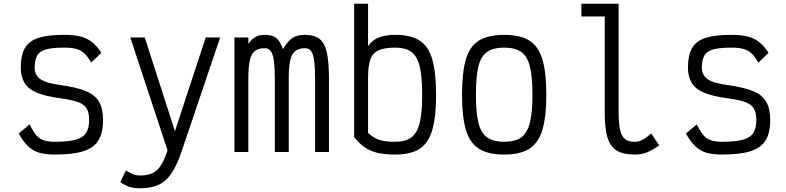

<svg xmlns="http://www.w3.org/2000/svg" viewBox="-20 -820 4240 1036"><path d="M275 14Q225 14 190.5 3.5Q156 -7 130 -32.5Q104 -58 81 -100L140 -149Q157 -113 174 -92.5Q191 -72 215 -63.5Q239 -55 275 -55Q348 -55 388 -66Q428 -77 444.5 -102.5Q461 -128 461 -172Q461 -213 447 -235.5Q433 -258 399 -270Q365 -282 304 -290Q227 -300 180 -319.5Q133 -339 112.5 -372.5Q92 -406 92 -455Q92 -521 114 -560Q136 -599 187 -615.5Q238 -632 325 -632Q378 -632 414 -623Q450 -614 476.5 -593Q503 -572 527 -535L472 -482Q454 -514 435.5 -531.5Q417 -549 391.5 -556Q366 -563 325 -563Q264 -563 229 -553.5Q194 -544 180.5 -520Q167 -496 167 -455Q167 -415 198 -393Q229 -371 307 -361Q393 -349 443 -328.5Q493 -308 514.5 -271Q536 -234 536 -172Q536 -103 511 -62.5Q486 -22 429.5 -4Q373 14 275 14Z M734 196Q702 196 679 188.5Q656 181 629 163L659 100Q686 116 701 121.5Q716 127 734 127Q775 127 801.5 115Q828 103 847.5 73.5Q867 44 884 -9L683 -618H761L924 -112L1090 -618H1168L961 -6Q936 69 906.5 113.5Q877 158 836 177Q795 196 734 196Z M1245 0V-618H1320V-584Q1341 -611 1360 -621.5Q1379 -632 1409 -632Q1449 -632 1470 -615.5Q1491 -599 1507 -555Q1533 -599 1558.5 -615.5Q1584 -632 1626 -632Q1675 -632 1703.5 -610.5Q1732 -589 1743.5 -537Q1755 -485 1755 -395V0H1680V-395Q1680 -457 1675 -493Q1670 -529 1658.5 -544.5Q1647 -560 1626 -560Q1593 -560 1573.5 -545Q1554 -530 1546 -494.5Q1538 -459 1538 -398V0H1463V-389Q1463 -453 1458 -490.5Q1453 -528 1441 -544Q1429 -560 1409 -560Q1375 -560 1355.5 -545Q1336 -530 1328 -494.5Q1320 -459 1320 -398V0Z M2112 14Q2058 14 2018.5 5Q1979 -4 1949 -24.5Q1919 -45 1891 -80V-800H1966V-571Q1989 -605 2026 -618.5Q2063 -632 2112 -632Q2196 -632 2244 -601.5Q2292 -571 2312.5 -499.5Q2333 -428 2333 -308Q2333 -189 2312.5 -118.5Q2292 -48 2244 -17Q2196 14 2112 14ZM2112 -55Q2168 -55 2199.5 -78.5Q2231 -102 2244.5 -157Q2258 -212 2258 -308Q2258 -406 2244.5 -461.5Q2231 -517 2199.5 -540Q2168 -563 2112 -563Q2056 -563 2024 -549Q1992 -535 1979 -500.5Q1966 -466 1966 -403V-103Q1995 -76 2026 -65.5Q2057 -55 2112 -55Z M2700 14Q2615 14 2565 -17Q2515 -48 2494 -119Q2473 -190 2473 -309Q2473 -429 2494 -500Q2515 -571 2565 -601.5Q2615 -632 2700 -632Q2786 -632 2835.5 -601.5Q2885 -571 2906.5 -500Q2928 -429 2928 -309Q2928 -190 2906.5 -119Q2885 -48 2835.5 -17Q2786 14 2700 14ZM2700 -55Q2759 -55 2792 -78.5Q2825 -102 2839 -157.5Q2853 -213 2853 -309Q2853 -407 2839 -462Q2825 -517 2792 -540Q2759 -563 2700 -563Q2642 -563 2608.5 -540Q2575 -517 2561.5 -462Q2548 -407 2548 -309Q2548 -213 2561.5 -157.5Q2575 -102 2608.5 -78.5Q2642 -55 2700 -55Z M3405 14Q3344 14 3308.5 -7Q3273 -28 3258 -77.5Q3243 -127 3243 -213V-731H3117V-800H3318V-213Q3318 -153 3326 -118.5Q3334 -84 3353 -69.5Q3372 -55 3405 -55Q3426 -55 3445 -64.5Q3464 -74 3494 -100L3537 -35Q3497 -8 3468.5 3Q3440 14 3405 14Z M3875 14Q3825 14 3790.5 3.5Q3756 -7 3730 -32.5Q3704 -58 3681 -100L3740 -149Q3757 -113 3774 -92.5Q3791 -72 3815 -63.5Q3839 -55 3875 -55Q3948 -55 3988 -66Q4028 -77 4044.5 -102.5Q4061 -128 4061 -172Q4061 -213 4047 -235.5Q4033 -258 3999 -270Q3965 -282 3904 -290Q3827 -300 3780 -319.5Q3733 -339 3712.5 -372.5Q3692 -406 3692 -455Q3692 -521 3714 -560Q3736 -599 3787 -615.5Q3838 -632 3925 -632Q3978 -632 4014 -623Q4050 -614 4076.5 -593Q4103 -572 4127 -535L4072 -482Q4054 -514 4035.5 -531.5Q4017 -549 3991.5 -556Q3966 -563 3925 -563Q3864 -563 3829 -553.5Q3794 -544 3780.5 -520Q3767 -496 3767 -455Q3767 -415 3798 -393Q3829 -371 3907 -361Q3993 -349 4043 -328.5Q4093 -308 4114.5 -271Q4136 -234 4136 -172Q4136 -103 4111 -62.5Q4086 -22 4029.5 -4Q3973 14 3875 14Z"/></svg>

Font: Victor Mono
Style: Regular
Weight: 400
Monospace: yes
Designer: Rune Bjørnerås
Version: Version 1.561;gftools[0.9.30]